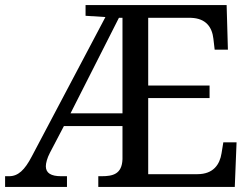

<svg xmlns="http://www.w3.org/2000/svg" viewBox="-20 -734 991 754"><path d="M0 0H243V-42H220C181 -42 160 -54 160 -81C160 -93 165 -113 176 -134L231 -239H461V-109C459 -50 423 -42 379 -42H366V0H902L909 -175H857L850 -132C843 -88 818 -50 755 -50H562V-349H803V-398H562V-664H730C790 -662 813 -626 818 -582L823 -539H875L870 -714H316V-672L394 -667L105 -120C77 -66 51 -42 16 -42H0ZM257 -289 447 -664H461V-289Z"/></svg>

Font: Noto Fangsong KSS Vertical
Style: Regular
Weight: 400
Designer: LIU Zhao, ZHANG Congyu, Kushim JIANG
Foundry: Guyu Beijing Co. Ltd.
Version: Version 1.000;November 16, 2022;FontCreator 11.5.0.2427 64-b